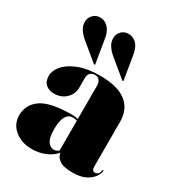

<svg xmlns="http://www.w3.org/2000/svg" viewBox="-171 -804 842 919"><g transform="rotate(30 250.0 -344.5)"><path d="M11 -100Q11 -160.5 61.2 -194.8Q111.5 -229 230 -229Q249.5 -229 263 -225V-410Q263 -428 253.8 -438.5Q244.5 -449 231 -449Q194 -449 194 -410V-357Q194 -323.5 168.5 -298.2Q143 -273 102 -273Q74.5 -273 56.8 -288.5Q39 -304 39 -336Q39 -363.5 63 -391.8Q87 -420 134.8 -439Q182.5 -458 253.5 -458Q349.5 -458 397.2 -421Q445 -384 445 -314V-67Q445 -43 463 -43Q470.5 -43 477.8 -48.8Q485 -54.5 487 -70Q487.5 -74 490 -74Q493 -74 493 -70Q493 -58.5 481.2 -39.5Q469.5 -20.5 442.2 -5.2Q415 10 368 10Q317.5 10 295.2 -6Q273 -22 272 -44Q249.5 -17.5 215.8 -3.8Q182 10 144 10Q86.5 10 48.8 -21Q11 -52 11 -100ZM189 -125Q189 -80 202.5 -60Q216 -40 237 -40Q249.5 -40 263 -50.5V-216Q252.5 -219 237 -219Q215 -219 202 -196Q189 -173 189 -125ZM183 -623.5 204 -496Q205 -492 203.5 -490.5Q201 -489 197.5 -491.5L103 -569.5Q84 -585.5 70.5 -606Q57 -626.5 60 -653.5Q62 -670.5 77.5 -686Q93 -701.5 122 -699Q145 -696 161.2 -676.8Q177.5 -657.5 183 -623.5ZM339.5 -623.5 360.5 -496Q361.5 -492 360 -490.5Q358 -489 354.5 -491.5L260 -569.5Q240.5 -585.5 227.2 -606Q214 -626.5 216.5 -653.5Q218.5 -670.5 234 -686Q249.5 -701.5 278.5 -699Q328 -692.5 339.5 -623.5Z"/></g></svg>

Font: Fraunces 144pt Black
Style: Regular
Weight: 900
Version: Version 1.000;[0bf87f6ff]